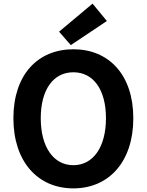

<svg xmlns="http://www.w3.org/2000/svg" viewBox="-20 -1026 810 1060"><path d="M385 14C581 14 716 -133 716 -373C716 -613 581 -754 385 -754C189 -754 54 -614 54 -373C54 -133 189 14 385 14ZM385 -114C275 -114 205 -215 205 -373C205 -532 275 -627 385 -627C495 -627 565 -532 565 -373C565 -215 495 -114 385 -114ZM371 -777 570 -910 491 -1006 306 -851Z"/></svg>

Font: Source Han Sans SC Bold
Style: Regular
Weight: 700
Designer: Ryoko NISHIZUKA (kana & ideographs); Paul D. Hunt (Latin, Greek & Cyrillic); Wenlong ZHANG (bopomofo); Sandoll Communica
Foundry: Adobe Systems Incorporated
Version: Version 1.001;PS 1.001;hotconv 1.0.78;makeotf.lib2.5.61930